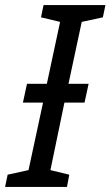

<svg xmlns="http://www.w3.org/2000/svg" viewBox="-51 -734 434 754"><path d="M-31 0H212L221 -48L147 -66L202 -331H281L297 -405H218L270 -648L353 -666L363 -714H120L110 -666L185 -648L133 -405H55L39 -331H118L61 -66L-21 -48Z"/></svg>

Font: Noto Sans SemiCondensed
Style: Italic
Weight: 400
Width: 4
Italic angle: -12°
Designer: Monotype Design Team
Foundry: Monotype Imaging Inc.
Version: Version 2.013